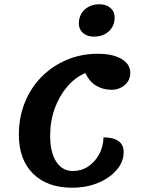

<svg xmlns="http://www.w3.org/2000/svg" viewBox="-20 -851 665 896"><path d="M316 25Q201 25 134.5 -40.5Q68 -106 68 -222Q68 -304 96 -373Q124 -442 174 -492.5Q224 -543 291 -571.5Q358 -600 436 -600Q506 -600 547 -576Q588 -552 588 -511Q588 -477 562.5 -454.5Q537 -432 499 -432Q462 -432 430 -450.5Q398 -469 378 -510Q331 -490 294 -447Q257 -404 235.5 -345Q214 -286 214 -218Q214 -141 242 -97Q270 -53 320 -53Q360 -53 391.5 -74Q423 -95 442.5 -130.5Q462 -166 463 -210Q508 -210 532.5 -193Q557 -176 557 -141Q557 -96 524.5 -58Q492 -20 437.5 2.5Q383 25 316 25ZM418 -680Q387 -680 367.5 -697Q348 -714 348 -741Q348 -781 375 -806Q402 -831 444 -831Q476 -831 495.5 -814Q515 -797 515 -769Q515 -730 488 -705Q461 -680 418 -680Z"/></svg>

Font: Lemonada Medium
Style: Regular
Weight: 500
Designer: Mohamed Gaber (Arabic), Eduardo Tunni (Latin)
Foundry: Kief Type Foundry
Version: Version 4.004; ttfautohint (v1.8.2)